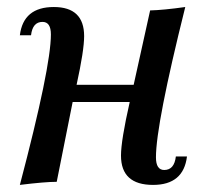

<svg xmlns="http://www.w3.org/2000/svg" viewBox="-20 -518 590 547"><path d="M360.8 -276.4 407.7 -488.3Q445.8 -489.3 507.8 -498Q424.3 -163.6 424.3 -69.8Q424.3 -33.7 447.8 -33.7Q476.6 -33.7 481 -72.3H512.7Q502.9 8.8 416 8.8Q324.7 8.8 324.7 -74.7Q324.7 -117.7 349.6 -227.5H187L141.6 0Q107.9 0 36.6 8.8Q125 -326.7 125 -419.9Q125 -455.6 101.1 -455.6Q72.8 -455.6 68.4 -417.5H36.6Q46.4 -498 133.3 -498Q219.7 -498 219.7 -415Q219.7 -374.5 198.2 -276.4Z"/></svg>

Font: Munson
Style: Italic
Weight: 400
Italic angle: -12°
Designer: Paul James MIller
Foundry: High-Logic / Made with FontCreator
Version: Version 2.10;May 5, 2019;FontCreator 11.5.0.2430 64-bit